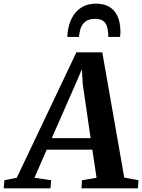

<svg xmlns="http://www.w3.org/2000/svg" viewBox="-94 -1033 779 1053"><path d="M-73.5 0 -70 -44.5 -2 -58 325 -746H467L587.5 -59L665.5 -44.5L662.5 0H353L355.5 -44.5L435.5 -58L412.5 -212H162L95 -58L186.5 -44.5L183 0ZM190 -275.5H403L360 -570L355 -653L322 -576ZM431.5 -1013Q473 -1013 499.5 -998.8Q526 -984.5 540.8 -961.5Q555.5 -938.5 561 -912Q566.5 -885.5 566.5 -860.5Q566.5 -853 566 -845Q565.5 -837 564 -830.5H500Q500 -835 499.8 -839.8Q499.5 -844.5 499.5 -849.5Q498 -872 492 -890Q486 -908 471 -918.8Q456 -929.5 427.5 -929.5Q391.5 -929.5 373 -913.8Q354.5 -898 347.5 -875Q340.5 -852 339 -830.5H275.5Q275.5 -838 276 -845Q276.5 -852 277.5 -859.5Q283.5 -903.5 302.5 -938.2Q321.5 -973 354 -993Q386.5 -1013 431.5 -1013Z"/></svg>

Font: Merriweather 28pt
Style: Bold Italic
Weight: 700
Italic angle: -7.8°
Version: Version 2.101